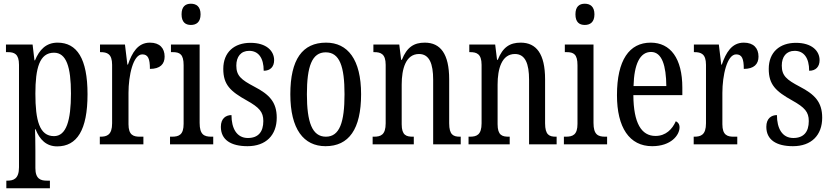

<svg xmlns="http://www.w3.org/2000/svg" viewBox="-20 -775 4466 1031"><path d="M14 236H248V195H231C200 195 170 187 170 128V33C170 -13 169 -52 168 -81H171C193 -25 229 11 287 11C393 11 450 -76 450 -269C450 -461 393 -546 289 -546C227 -546 191 -507 168 -451H165L155 -536H12V-495H22C56 -495 82 -486 82 -427V123C82 186 52 195 20 195H14ZM270 -44C192 -44 170 -128 170 -272C170 -409 192 -492 270 -492C336 -492 361 -416 361 -273C361 -128 336 -44 270 -44Z M516 0H750V-41H731C697 -41 670 -49 670 -108V-276C670 -370 695 -483 744 -483C775 -483 785 -460 785 -405C840 -405 864 -431 864 -471C864 -516 838 -546 785 -546C720 -546 689 -492 667 -428H664L651 -536H517V-495H520C555 -495 582 -486 582 -427V-113C582 -50 554 -41 519 -41H516Z M1005 -641C1034 -641 1057 -656 1057 -698C1057 -740 1034 -755 1005 -755C976 -755 955 -740 955 -698C955 -656 976 -641 1005 -641ZM893 0H1125V-41H1115C1076 -41 1052 -52 1052 -115V-536H898V-495H908C945 -495 966 -484 966 -425V-110C966 -51 941 -41 903 -41H893Z M1309 10C1408 10 1466 -49 1466 -143C1466 -227 1426 -268 1345 -310C1275 -347 1249 -368 1249 -423C1249 -470 1273 -502 1318 -502C1367 -502 1396 -465 1396 -395C1432 -395 1452 -417 1452 -452C1452 -502 1410 -545 1325 -545C1238 -545 1179 -495 1179 -405C1179 -321 1216 -285 1306 -235C1372 -198 1394 -174 1394 -125C1394 -67 1367 -34 1311 -34C1251 -34 1223 -86 1223 -157C1194 -157 1166 -140 1166 -94C1166 -24 1220 10 1309 10Z M1728 10C1853 10 1919 -81 1919 -269C1919 -456 1847 -546 1731 -546C1604 -546 1539 -456 1539 -269C1539 -81 1611 10 1728 10ZM1730 -41C1656 -41 1628 -119 1628 -269C1628 -418 1655 -494 1729 -494C1804 -494 1830 -418 1830 -269C1830 -119 1804 -41 1730 -41Z M1981 0H2202V-41H2197C2162 -41 2137 -48 2137 -108V-321C2137 -405 2159 -485 2230 -485C2286 -485 2306 -432 2306 -347V0H2454V-41H2450C2415 -41 2392 -50 2392 -113V-349C2392 -486 2345 -546 2261 -546C2203 -546 2165 -522 2138 -454H2134L2124 -536H1985V-495H1990C2024 -495 2051 -486 2051 -427V-113C2051 -50 2024 -41 1988 -41H1981Z M2496 0H2717V-41H2712C2677 -41 2652 -48 2652 -108V-321C2652 -405 2674 -485 2745 -485C2801 -485 2821 -432 2821 -347V0H2969V-41H2965C2930 -41 2907 -50 2907 -113V-349C2907 -486 2860 -546 2776 -546C2718 -546 2680 -522 2653 -454H2649L2639 -536H2500V-495H2505C2539 -495 2566 -486 2566 -427V-113C2566 -50 2539 -41 2503 -41H2496Z M3120 -641C3149 -641 3172 -656 3172 -698C3172 -740 3149 -755 3120 -755C3091 -755 3070 -740 3070 -698C3070 -656 3091 -641 3120 -641ZM3008 0H3240V-41H3230C3191 -41 3167 -52 3167 -115V-536H3013V-495H3023C3060 -495 3081 -484 3081 -425V-110C3081 -51 3056 -41 3018 -41H3008Z M3482 10C3584 10 3629 -50 3629 -91C3629 -109 3620 -119 3609 -124C3590 -81 3555 -45 3500 -45C3424 -45 3382 -114 3381 -264H3644V-304C3644 -462 3580 -546 3474 -546C3359 -546 3293 -452 3293 -264C3293 -90 3360 10 3482 10ZM3558 -313H3382C3385 -430 3416 -496 3476 -496C3535 -496 3557 -422 3558 -313Z M3705 0H3939V-41H3920C3886 -41 3859 -49 3859 -108V-276C3859 -370 3884 -483 3933 -483C3964 -483 3974 -460 3974 -405C4029 -405 4053 -431 4053 -471C4053 -516 4027 -546 3974 -546C3909 -546 3878 -492 3856 -428H3853L3840 -536H3706V-495H3709C3744 -495 3771 -486 3771 -427V-113C3771 -50 3743 -41 3708 -41H3705Z M4238 10C4337 10 4395 -49 4395 -143C4395 -227 4355 -268 4274 -310C4204 -347 4178 -368 4178 -423C4178 -470 4202 -502 4247 -502C4296 -502 4325 -465 4325 -395C4361 -395 4381 -417 4381 -452C4381 -502 4339 -545 4254 -545C4167 -545 4108 -495 4108 -405C4108 -321 4145 -285 4235 -235C4301 -198 4323 -174 4323 -125C4323 -67 4296 -34 4240 -34C4180 -34 4152 -86 4152 -157C4123 -157 4095 -140 4095 -94C4095 -24 4149 10 4238 10Z"/></svg>

Font: Noto Serif Tamil ExtraCondensed
Style: Italic
Weight: 400
Width: 2
Italic angle: -12°
Designer: Indian Type Foundry, Tom Grace, and the Monotype Design Team
Foundry: Monotype Imaging Inc.
Version: Version 2.003